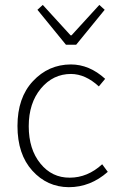

<svg xmlns="http://www.w3.org/2000/svg" viewBox="-20 -757 489 789"><path d="M251 -573.2 133.8 -716.8 155.8 -736.8 270 -611.8H273.9L388.2 -736.8L410.2 -716.8L293 -573.2ZM262.7 12.2Q173.8 11.7 112.8 -55.7Q51.8 -123 51.8 -239.3Q51.8 -355.5 115.2 -423.3Q178.7 -491.7 271 -492.2Q347.2 -492.2 412.1 -433.1L386.2 -401.9Q331.1 -452.6 272 -453.1Q197.8 -453.1 147.9 -393.1Q98.1 -333 98.1 -238.3Q98.1 -143.6 146 -85Q193.4 -26.4 266.6 -26.9Q339.8 -26.9 399.9 -82L422.9 -50.8Q351.6 12.2 262.7 12.2Z"/></svg>

Font: SourceSansPro-Light
Style: Regular
Weight: 300
Designer: Paul D. Hunt
Foundry: Adobe Systems Incorporated
Version: Version 2.020;PS 2.0;hotconv 1.0.86;makeotf.lib2.5.63406